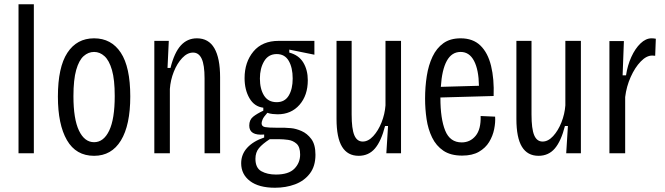

<svg xmlns="http://www.w3.org/2000/svg" viewBox="-20 -720 3122 902"><path d="M67 0V-700H139V0Z M422 12Q337 12 294.5 -61.5Q252 -135 252 -266Q252 -404 296.5 -472Q341 -540 422 -540Q503 -540 547.5 -472.5Q592 -405 592 -267Q592 -132 548 -60Q504 12 422 12ZM422 -52Q467 -52 493 -106.5Q519 -161 519 -269Q519 -346 506 -391Q493 -436 471 -456Q449 -476 422 -476Q395 -476 373 -456.5Q351 -437 338 -391.5Q325 -346 325 -268Q325 -161 351 -106.5Q377 -52 422 -52Z M705 0V-528H773L767 -401H781Q799 -473 829.5 -506.5Q860 -540 905 -540Q960 -540 987 -493.5Q1014 -447 1014 -357V0H941V-352Q941 -415 927.5 -444Q914 -473 887 -473Q860 -473 836 -447.5Q812 -422 796.5 -383Q781 -344 778 -302V0Z M1272 162Q1196 162 1154.5 130.5Q1113 99 1113 47Q1113 5 1141.5 -26Q1170 -57 1221 -74V-88Q1151 -82 1151 -130Q1151 -157 1169 -171.5Q1187 -186 1217 -200V-214Q1175 -219 1152 -258.5Q1129 -298 1129 -353Q1129 -428 1170.5 -478Q1212 -528 1289 -528H1457V-463L1339 -487V-473Q1384 -461 1405 -426Q1426 -391 1426 -343Q1426 -272 1387 -227.5Q1348 -183 1284 -183Q1274 -183 1260.5 -184.5Q1247 -186 1236 -190Q1218 -170 1213.5 -158.5Q1209 -147 1209 -141Q1209 -126 1225 -123Q1241 -120 1277 -120H1315Q1324 -120 1347 -118Q1370 -116 1396.5 -104.5Q1423 -93 1442.5 -67Q1462 -41 1462 7Q1462 61 1435.5 95.5Q1409 130 1366 146Q1323 162 1272 162ZM1280 -240Q1318 -240 1336.5 -271Q1355 -302 1355 -351Q1355 -402 1336.5 -434Q1318 -466 1280 -466Q1241 -466 1221 -432.5Q1201 -399 1201 -351Q1201 -302 1220.5 -271Q1240 -240 1280 -240ZM1276 100Q1336 100 1363 72.5Q1390 45 1390 6Q1390 -30 1373 -45Q1356 -60 1333 -63Q1310 -66 1294 -66H1247Q1213 -44 1196.5 -24Q1180 -4 1180 26Q1180 69 1208 84.5Q1236 100 1276 100Z M1665 12Q1613 12 1587 -30.5Q1561 -73 1561 -161V-528H1632V-182Q1632 -115 1644.5 -85Q1657 -55 1684 -55Q1710 -55 1733.5 -80.5Q1757 -106 1772.5 -145Q1788 -184 1791 -225V-528H1864V0H1795L1803 -128H1789Q1771 -57 1741.5 -22.5Q1712 12 1665 12Z M2151 11Q2097 11 2063 -12Q2029 -35 2010 -74Q1991 -113 1984 -160.5Q1977 -208 1977 -257Q1977 -312 1985 -363Q1993 -414 2012 -454Q2031 -494 2063 -517Q2095 -540 2144 -540Q2202 -540 2237 -506Q2272 -472 2287 -410.5Q2302 -349 2299 -269L2049 -262V-260Q2049 -162 2071.5 -106.5Q2094 -51 2149 -51Q2189 -51 2214.5 -82Q2240 -113 2238 -175L2306 -172Q2308 -145 2301.5 -113Q2295 -81 2278 -53Q2261 -25 2230 -7Q2199 11 2151 11ZM2144 -476Q2102 -476 2079 -434Q2056 -392 2051 -312L2230 -317Q2229 -392 2207 -434Q2185 -476 2144 -476Z M2510 12Q2458 12 2432 -30.5Q2406 -73 2406 -161V-528H2477V-182Q2477 -115 2489.5 -85Q2502 -55 2529 -55Q2555 -55 2578.5 -80.5Q2602 -106 2617.5 -145Q2633 -184 2636 -225V-528H2709V0H2640L2648 -128H2634Q2616 -57 2586.5 -22.5Q2557 12 2510 12Z M2843 0V-527H2911L2905 -366H2921Q2928 -413 2946 -452.5Q2964 -492 2989 -516Q3014 -540 3041 -540Q3046 -540 3051 -539.5Q3056 -539 3061 -538L3058 -458Q3052 -459 3044 -459Q3017 -459 2990 -431Q2963 -403 2943 -358.5Q2923 -314 2917 -264V0Z"/></svg>

Font: Bricolage Grotesque 12pt Condensed Light
Style: Regular
Weight: 300
Width: 3
Designer: Mathieu Triay
Foundry: Atelier Triay
Version: Version 1.001; ttfautohint (v1.8.4.7-5d5b);gftools[0.9.33.de